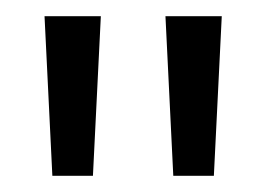

<svg xmlns="http://www.w3.org/2000/svg" viewBox="-20 -691 330 238"><path d="M44.9 -473.1 35.2 -670.9H105L95.2 -473.1ZM194.8 -473.1 185.1 -670.9H254.9L245.1 -473.1Z"/></svg>

Font: Stint Ultra Expanded
Style: Regular
Weight: 400
Width: 7
Designer: Astigmatic (AOETI)
Foundry: Astigmatic (AOETI)
Version: Version 1.000